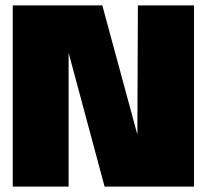

<svg xmlns="http://www.w3.org/2000/svg" viewBox="-20 -695 779 715"><path d="M27.5 0V-675H361L491.5 -194L493.5 -675H702.5V0H369.5L235.5 -498.5V0Z"/></svg>

Font: Anybody Black
Style: Regular
Weight: 900
Designer: Tyler Finck
Foundry: Etcetera Type Company
Version: Version 1.010; ttfautohint (v1.8.3) -l 8 -r 50 -G 200 -x 14 